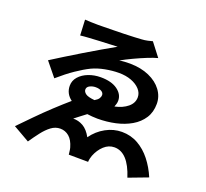

<svg xmlns="http://www.w3.org/2000/svg" viewBox="-141 -965 1282 1193"><g transform="rotate(20 500.0 -368.5)"><path d="M438 -404Q418 -404 400 -395Q382 -386 382 -369Q382 -354 398 -342Q414 -330 458 -326Q477 -337 484.5 -348.5Q492 -360 492 -371Q492 -386 477 -395Q462 -404 438 -404ZM674 -794 741 -707Q714 -700 674.5 -684Q635 -668 593.5 -648.5Q552 -629 518 -610Q536 -613 554 -614Q572 -615 589 -615Q662 -614 716 -590Q770 -566 800 -525.5Q830 -485 830 -436Q830 -381 804 -341Q778 -301 733.5 -275Q689 -249 632.5 -236.5Q576 -224 514 -224Q496 -224 479 -225.5Q462 -227 446 -229Q427 -215 408.5 -200.5Q390 -186 373 -173Q408 -174 439.5 -156Q471 -138 495 -94Q530 -143 581 -171Q632 -199 687 -199Q746 -199 794.5 -171.5Q843 -144 880 -97Q917 -50 942 9L815 57Q767 -93 676 -93Q638 -93 608 -65.5Q578 -38 561 5Q558 13 555 25.5Q552 38 552 48L424 47Q422 34 421 23.5Q420 13 417 2Q404 -44 378.5 -65.5Q353 -87 320 -87Q288 -87 260.5 -66.5Q233 -46 207.5 -13Q182 20 157 57L49 -5Q87 -44 135 -93Q183 -142 233.5 -189Q284 -236 327 -273Q283 -306 283 -358Q283 -392 306 -418Q329 -444 366.5 -458.5Q404 -473 447 -473Q518 -473 558 -444Q598 -415 598 -373Q598 -362 595 -351.5Q592 -341 588 -331Q640 -342 672.5 -369Q705 -396 705 -434Q705 -463 683.5 -486.5Q662 -510 626 -523.5Q590 -537 544 -537Q501 -537 453.5 -528Q406 -519 368 -501Q329 -482 280.5 -449Q232 -416 177 -368L102 -460Q138 -483 186.5 -513Q235 -543 288 -575Q341 -607 391 -636Q441 -665 480 -687Q466 -686 435 -685Q404 -684 367 -682Q330 -680 295 -678Q260 -676 237 -673L232 -776Q245 -775 272 -774Q299 -773 320 -773Q330 -773 356.5 -773.5Q383 -774 419 -774.5Q455 -775 491.5 -776Q528 -777 558 -778.5Q588 -780 603 -781Q624 -782 644 -786.5Q664 -791 674 -794Z"/></g></svg>

Font: Noto IKEA Simplified Chinese
Style: Bold
Weight: 700
Designer: Monotype Design Team
Foundry: Monotype Imaging Inc.
Version: Version 1.100